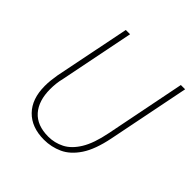

<svg xmlns="http://www.w3.org/2000/svg" viewBox="-179 -800 952 952"><g transform="rotate(45 297.0 -324.0)"><path d="M268 12Q181 12 131.5 -38.5Q82 -89 82 -180Q82 -200 84 -219Q86 -238 90 -262L170 -660H200L122 -270Q116 -246 114 -226Q112 -206 112 -188Q112 -106 152.5 -60Q193 -14 272 -14Q316 -14 355.5 -34Q395 -54 425 -103Q455 -152 472 -238L556 -660H586L500 -230Q481 -135 446 -82.5Q411 -30 365 -9Q319 12 268 12Z"/></g></svg>

Font: Source Sans Variable
Style: Italic
Weight: 200
Italic angle: -11°
Designer: Paul D. Hunt
Foundry: Adobe Systems Incorporated
Version: Version 3.006;hotconv 1.0.111;makeotfexe 2.5.65597